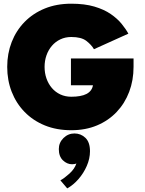

<svg xmlns="http://www.w3.org/2000/svg" viewBox="-20 -692 786 1038"><path d="M363.5 -376H702V-330.5Q702 -258 678.5 -195.8Q655 -133.5 610.8 -86.8Q566.5 -40 504.5 -14Q442.5 12 365.5 12Q286 12 222.2 -14Q158.5 -40 113 -86.8Q67.5 -133.5 43.2 -195.8Q19 -258 19 -330.5Q19 -402.5 43.2 -464.8Q67.5 -527 113 -573.5Q158.5 -620 222.2 -646Q286 -672 365.5 -672Q437.5 -672 490 -656.5Q542.5 -641 578.5 -616.2Q614.5 -591.5 637.5 -563.2Q660.5 -535 674 -510L488 -426Q474 -450 446.8 -471Q419.5 -492 365.5 -492Q333 -492 306.2 -479.2Q279.5 -466.5 260.5 -444.2Q241.5 -422 231.2 -392.8Q221 -363.5 221 -330.5Q221 -297 231.2 -267.8Q241.5 -238.5 260.5 -216.2Q279.5 -194 306.2 -181.5Q333 -169 365.5 -169Q391.5 -169 412.2 -172.8Q433 -176.5 447.8 -184.2Q462.5 -192 471.2 -203.8Q480 -215.5 482.5 -231H363.5ZM343.5 326.5 306.5 283Q328.5 271 356 246Q383.5 221 393 191.5Q385 196 369.5 196Q342.5 196 320.2 174.8Q298 153.5 298 114Q298 79 323.2 54.2Q348.5 29.5 382.5 29.5Q417 29.5 441.8 53.2Q466.5 77 466.5 125.5Q466.5 165.5 449.2 205Q432 244.5 404 276.5Q376 308.5 343.5 326.5Z"/></svg>

Font: League Spartan Thin Black
Style: Regular
Weight: 900
Version: Version 2.002